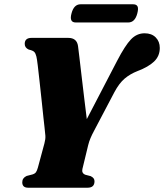

<svg xmlns="http://www.w3.org/2000/svg" viewBox="-20 -877 766 897"><path d="M421.5 -30Q421.5 0 389 0H111.5Q84 0 84 -25.5Q84 -45.5 104.5 -55L131.5 -62Q143 -65.5 148 -72.5Q153 -79.5 157 -94L187.5 -207Q193 -227 192 -242.8Q191 -258.5 188 -282Q186.5 -293 183 -326.8Q179.5 -360.5 174.8 -405Q170 -449.5 165.2 -493.5Q160.5 -537.5 156.5 -570.5Q152.5 -603.5 150 -613Q146.5 -627.5 140.2 -634.2Q134 -641 114 -645.5Q95.5 -654 95.5 -672Q95.5 -700 127.5 -700H299Q339 -700 344.5 -662Q346 -649.5 350.8 -610.5Q355.5 -571.5 361.5 -519.2Q367.5 -467 374 -414Q380.5 -361 385.5 -320.5L527.5 -593.5Q564.5 -664.5 591.8 -693Q619 -721.5 655.5 -721.5Q688.5 -721.5 707.5 -702.2Q726.5 -683 726.5 -653Q726.5 -615 699.8 -589.5Q673 -564 622.5 -545Q588 -531.5 562.5 -510Q537 -488.5 514.5 -446.5L419.5 -266Q409.5 -247.5 402.8 -231.5Q396 -215.5 392 -199L365 -87.5Q360.5 -67.5 379 -60.5L404 -54Q414.5 -48.5 418 -42.8Q421.5 -37 421.5 -30ZM314 -814Q325 -857 356.5 -857H601.5Q617.5 -857 622.5 -847.2Q627.5 -837.5 621.5 -814.5Q610.5 -772 579 -772H334Q302.5 -772 314 -814Z"/></svg>

Font: Fraunces 144pt Soft Black
Style: Italic
Weight: 900
Italic angle: -16°
Version: Version 1.000;[b76b70a41]